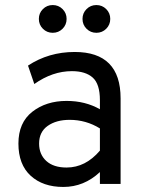

<svg xmlns="http://www.w3.org/2000/svg" viewBox="-20 -729 566 761"><path d="M228 -615Q212 -599 189 -599Q166 -599 150 -615Q134 -631 134 -654Q134 -677 150 -693Q166 -709 189 -709Q212 -709 228 -693Q244 -677 244 -654Q244 -631 228 -615ZM401 -615Q385 -599 362 -599Q339 -599 323 -615Q307 -631 307 -654Q307 -677 323 -693Q339 -709 362 -709Q385 -709 401 -693Q417 -677 417 -654Q417 -631 401 -615ZM376 0V-47Q313 12 231 12Q150 12 101.5 -32.5Q53 -77 53 -160Q53 -243 108 -286Q163 -329 244 -329Q318 -329 376 -296V-332Q376 -396 347.5 -421.5Q319 -447 265 -447Q188 -447 116 -396L91 -469Q173 -523 276 -523Q458 -523 458 -339V0ZM244 -65Q319 -65 376 -132V-220Q321 -254 256 -254Q203 -254 169 -230Q135 -206 135 -160Q135 -117 163.5 -91Q192 -65 244 -65Z"/></svg>

Font: Overpass
Style: Regular
Weight: 400
Designer: Delve Withrington, Thomas Jockin
Foundry: Delve Fonts
Version: Version 3.000;DELV;Overpass